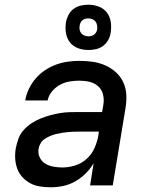

<svg xmlns="http://www.w3.org/2000/svg" viewBox="-20 -786 640 814"><path d="M195 8Q195 8 195 8Q195 8 195 8H194Q172 8 149.5 4.5Q127 1 108.5 -9Q90 -19 75.5 -34.5Q61 -50 53.5 -70Q46 -90 44.5 -112.5Q43 -135 47 -158Q51 -178 58.5 -198.5Q66 -219 81 -235.5Q96 -252 114.5 -264Q133 -276 153 -284Q173 -292 193.5 -297.5Q214 -303 234.5 -306.5Q255 -310 275.5 -310.5Q296 -311 317 -311H413L418 -341Q422 -363 417 -384.5Q412 -406 396.5 -420Q381 -434 360 -439Q339 -444 316 -444Q296 -444 275 -440.5Q254 -437 234.5 -426.5Q215 -416 200.5 -398.5Q186 -381 182 -360H87Q91 -385 102.5 -409Q114 -433 131 -453Q148 -473 170.5 -488Q193 -503 217.5 -512Q242 -521 267 -524.5Q292 -528 316 -528Q345 -528 373 -524Q401 -520 426 -509Q451 -498 471 -480Q491 -462 502.5 -437.5Q514 -413 515.5 -384.5Q517 -356 512 -327L458 0H362L377 -94Q363 -70 342.5 -50Q322 -30 298 -16.5Q274 -3 247.5 2.5Q221 8 195 8ZM245 -76Q271 -76 298.5 -84.5Q326 -93 347.5 -112.5Q369 -132 380.5 -158Q392 -184 397 -211L399 -228H317Q305 -228 292.5 -227.5Q280 -227 268 -226Q256 -225 243.5 -223Q231 -221 218.5 -218Q206 -215 194 -210Q182 -205 171 -198Q160 -191 153 -180Q146 -169 144 -157Q140 -137 148 -119.5Q156 -102 171.5 -92.5Q187 -83 206 -79.5Q225 -76 245 -76ZM355 -574Q331 -574 310 -582Q289 -590 276 -607Q263 -624 259.5 -647Q256 -670 260 -693Q263 -709 271 -724Q279 -739 293 -749Q307 -759 323 -762.5Q339 -766 355 -766Q378 -766 399 -758Q420 -750 433 -733Q446 -716 449.5 -693Q453 -670 449 -647Q447 -631 438.5 -616Q430 -601 416.5 -591Q403 -581 386.5 -577.5Q370 -574 355 -574ZM355 -632Q361 -632 367 -633.5Q373 -635 378.5 -639Q384 -643 387.5 -649Q391 -655 392 -661Q393 -670 391.5 -679Q390 -688 385 -694.5Q380 -701 372 -704.5Q364 -708 355 -708Q348 -708 342 -706.5Q336 -705 330.5 -701Q325 -697 322 -691Q319 -685 318 -679Q316 -670 317.5 -661Q319 -652 324 -645.5Q329 -639 337.5 -635.5Q346 -632 355 -632Z"/></svg>

Font: Iosevka SS04 Medium Extended
Style: Italic
Weight: 500
Width: 7
Italic angle: -9°
Monospace: yes
Designer: Belleve Invis
Foundry: Belleve Invis
Version: Version 19.0.0; ttfautohint (v1.8.4)